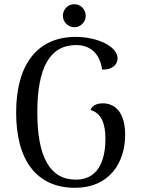

<svg xmlns="http://www.w3.org/2000/svg" viewBox="-20 -883 671 916"><path d="M335 -753C364 -753 389 -778 389 -808C389 -839 364 -863 335 -863C305 -863 280 -839 280 -808C280 -778 305 -753 335 -753ZM338 13C498 13 577 -102 577 -240C577 -349 527 -390 471 -390C443 -390 419 -380 412 -358C463 -344 483 -294 483 -221C483 -145 464 -26 342 -26C218 -26 158 -134 158 -347C158 -560 218 -668 343 -668C410 -668 457 -628 467 -551C515 -549 541 -575 541 -604C541 -662 444 -707 341 -707C161 -707 57 -579 57 -346C57 -114 158 13 338 13Z"/></svg>

Font: Arima Koshi Medium
Style: Regular
Weight: 500
Designer: Joana Correia and Natanael Gama
Foundry: NDISCOVER
Version: Version 1.019;PS 001.019;hotconv 1.0.88;makeotf.lib2.5.64775